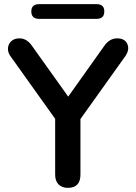

<svg xmlns="http://www.w3.org/2000/svg" viewBox="-20 -898 655 926"><path d="M169 -807Q131 -807 131 -843Q131 -878 169 -878H446Q483 -878 483 -843Q483 -807 446 -807ZM307 8Q279 8 262.5 -8.5Q246 -25 246 -56V-325L29 -629Q17 -647 18.5 -666.5Q20 -686 34.5 -699.5Q49 -713 74 -713Q111 -713 137 -673L309 -432L481 -674Q507 -713 545 -713Q582 -713 594 -686Q606 -659 585 -628L368 -324V-56Q368 8 307 8Z"/></svg>

Font: Chiron GoRound TC M
Style: Regular
Weight: 500
Designer: Ryoko NISHIZUKA 西塚涼子 (kana, bopomofo & ideographs); Paul D. Hunt (Latin, Greek & Cyrillic); Sandoll Communications 산돌커뮤니
Foundry: Adobe
Version: Version 1.000;hotconv 1.1.1;makeotfexe 2.6.0